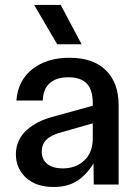

<svg xmlns="http://www.w3.org/2000/svg" viewBox="-20 -742 555 772"><path d="M195.8 9.8Q124.5 9.8 84.2 -27.8Q43.9 -65.4 43.9 -122.1Q43.9 -152.3 56.2 -177.7Q68.4 -203.1 89.4 -220.9Q110.4 -238.8 134.5 -251Q158.7 -263.2 187 -271L353 -316.9V-326.2Q353 -380.9 328.9 -406Q304.7 -431.2 254.9 -431.2Q206.5 -431.2 179.9 -407.5Q153.3 -383.8 151.9 -337.9H45.9Q52.2 -418.9 110.6 -464.4Q168.9 -509.8 258.8 -509.8Q355 -509.8 406 -459.2Q457 -408.7 457 -318.8V0H356.9L356 -85Q327.1 -38.1 289.3 -14.2Q251.5 9.8 195.8 9.8ZM117.2 -722.2H224.1L308.1 -564H210ZM147.9 -132.8Q147.9 -100.1 170.4 -82.5Q192.9 -64.9 231.9 -64.9Q284.7 -64.9 318.8 -96.7Q353 -128.4 353 -186V-246.1L223.1 -209Q185.5 -198.7 166.7 -180.4Q147.9 -162.1 147.9 -132.8Z"/></svg>

Font: TASA Orbiter Deck Medium
Style: Regular
Weight: 500
Designer: Weizhong Zhang
Version: Version 1.000;Glyphs 3.1.2 (3151)